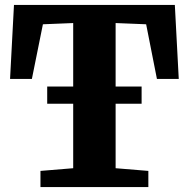

<svg xmlns="http://www.w3.org/2000/svg" viewBox="-20 -763 770 783"><path d="M278.5 -77V-669L155 -664L110 -441H21L37 -743H693L709 -441H620L576 -664L451.5 -669V-77L585 -66V0H145V-66ZM557.5 -410V-340H172.5V-410Z"/></svg>

Font: Merriweather Light 18pt Black
Style: Regular
Weight: 900
Version: Version 2.100